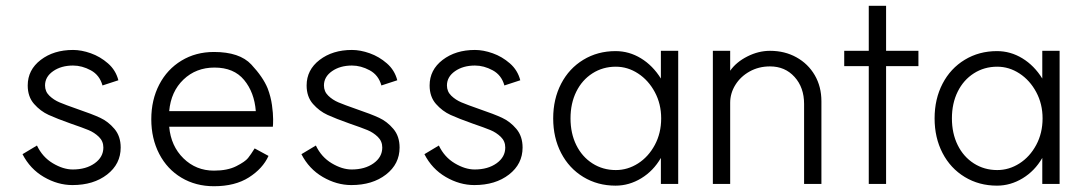

<svg xmlns="http://www.w3.org/2000/svg" viewBox="-20 -637 3768 665"><path d="M232 -50Q278 -50 308 -71.5Q338 -93 338 -126Q338 -148 322.5 -163Q307 -178 286.5 -186.5Q266 -195 225 -209Q177 -226 148.5 -239Q120 -252 98 -277Q76 -302 76 -341Q76 -395 121 -429.5Q166 -464 233 -464Q262 -464 294.5 -452.5Q327 -441 354 -417.5Q381 -394 390 -359L335 -341Q325 -377 294.5 -393.5Q264 -410 233 -410Q192 -410 164 -390.5Q136 -371 136 -341Q136 -320 151 -305.5Q166 -291 186 -282.5Q206 -274 249 -259Q299 -242 327 -229Q355 -216 376.5 -190.5Q398 -165 398 -126Q398 -69 351 -32.5Q304 4 231 4Q180 4 132 -24Q84 -52 58 -103L108 -133Q127 -93 163 -71.5Q199 -50 232 -50Z M504 -224Q504 -291 531.5 -344Q559 -397 608.5 -427Q658 -457 721 -457Q810 -457 850.5 -413.5Q891 -370 907 -331Q918 -302 922 -273Q926 -244 926 -224Q926 -204 925 -198H566Q572 -131 615.5 -88.5Q659 -46 721 -46Q768 -46 798.5 -61.5Q829 -77 839 -89.5Q849 -102 862 -123L910 -97Q890 -53 842 -22.5Q794 8 721 8Q658 8 608.5 -21.5Q559 -51 531.5 -104Q504 -157 504 -224ZM723 -403Q659 -403 615.5 -361.5Q572 -320 566 -252H866Q861 -317 825.5 -360Q790 -403 723 -403Z M1198 -50Q1244 -50 1274 -71.5Q1304 -93 1304 -126Q1304 -148 1288.5 -163Q1273 -178 1252.5 -186.5Q1232 -195 1191 -209Q1143 -226 1114.5 -239Q1086 -252 1064 -277Q1042 -302 1042 -341Q1042 -395 1087 -429.5Q1132 -464 1199 -464Q1228 -464 1260.5 -452.5Q1293 -441 1320 -417.5Q1347 -394 1356 -359L1301 -341Q1291 -377 1260.5 -393.5Q1230 -410 1199 -410Q1158 -410 1130 -390.5Q1102 -371 1102 -341Q1102 -320 1117 -305.5Q1132 -291 1152 -282.5Q1172 -274 1215 -259Q1265 -242 1293 -229Q1321 -216 1342.5 -190.5Q1364 -165 1364 -126Q1364 -69 1317 -32.5Q1270 4 1197 4Q1146 4 1098 -24Q1050 -52 1024 -103L1074 -133Q1093 -93 1129 -71.5Q1165 -50 1198 -50Z M1624 -50Q1670 -50 1700 -71.5Q1730 -93 1730 -126Q1730 -148 1714.5 -163Q1699 -178 1678.5 -186.5Q1658 -195 1617 -209Q1569 -226 1540.5 -239Q1512 -252 1490 -277Q1468 -302 1468 -341Q1468 -395 1513 -429.5Q1558 -464 1625 -464Q1654 -464 1686.5 -452.5Q1719 -441 1746 -417.5Q1773 -394 1782 -359L1727 -341Q1717 -377 1686.5 -393.5Q1656 -410 1625 -410Q1584 -410 1556 -390.5Q1528 -371 1528 -341Q1528 -320 1543 -305.5Q1558 -291 1578 -282.5Q1598 -274 1641 -259Q1691 -242 1719 -229Q1747 -216 1768.5 -190.5Q1790 -165 1790 -126Q1790 -69 1743 -32.5Q1696 4 1623 4Q1572 4 1524 -24Q1476 -52 1450 -103L1500 -133Q1519 -93 1555 -71.5Q1591 -50 1624 -50Z M1896 -227Q1896 -294 1923.5 -347Q1951 -400 2000.5 -430Q2050 -460 2112 -460Q2159 -460 2200 -435Q2241 -410 2269 -365V-461H2329V0H2269V-90Q2243 -45 2201 -19.5Q2159 6 2112 6Q2050 6 2000.5 -24Q1951 -54 1923.5 -107Q1896 -160 1896 -227ZM2270 -227Q2270 -277 2248 -318Q2226 -359 2190 -382.5Q2154 -406 2113 -406Q2068 -406 2032 -383Q1996 -360 1976 -319.5Q1956 -279 1956 -227Q1956 -175 1976 -134.5Q1996 -94 2032 -71Q2068 -48 2113 -48Q2154 -48 2190 -71Q2226 -94 2248 -135Q2270 -176 2270 -227Z M2647 -407Q2608 -407 2576.5 -389.5Q2545 -372 2527 -343Q2509 -314 2509 -281V0H2449V-461H2509V-392Q2530 -422 2568.5 -441.5Q2607 -461 2647 -461Q2698 -461 2738.5 -438.5Q2779 -416 2802 -376.5Q2825 -337 2825 -286V0H2765V-277Q2765 -334 2732 -370.5Q2699 -407 2647 -407Z M2989 -408H2904V-461H2989V-617H3049V-461H3161V-408H3049V0H2989Z M3217 -227Q3217 -294 3244.5 -347Q3272 -400 3321.5 -430Q3371 -460 3433 -460Q3480 -460 3521 -435Q3562 -410 3590 -365V-461H3650V0H3590V-90Q3564 -45 3522 -19.5Q3480 6 3433 6Q3371 6 3321.5 -24Q3272 -54 3244.5 -107Q3217 -160 3217 -227ZM3591 -227Q3591 -277 3569 -318Q3547 -359 3511 -382.5Q3475 -406 3434 -406Q3389 -406 3353 -383Q3317 -360 3297 -319.5Q3277 -279 3277 -227Q3277 -175 3297 -134.5Q3317 -94 3353 -71Q3389 -48 3434 -48Q3475 -48 3511 -71Q3547 -94 3569 -135Q3591 -176 3591 -227Z"/></svg>

Font: SUITE Light
Style: Regular
Weight: 300
Designer: Sun
Foundry: Sun
Version: Version 2.040